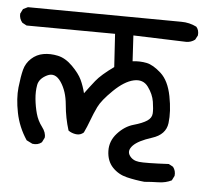

<svg xmlns="http://www.w3.org/2000/svg" viewBox="-45 -602 678 633"><g transform="rotate(5 294.0 -286.0)"><path d="M455.1 -15.6Q424.8 -18.6 396.5 -25.4Q368.2 -32.2 348.6 -52.7Q329.1 -73.2 328.1 -106.4Q327.1 -139.6 350.6 -165.5Q374 -191.4 403.3 -199.7Q432.6 -208 447.3 -217.8Q461.9 -227.5 462.9 -242.2Q463.9 -256.8 460 -281.2Q456.1 -305.7 439 -329.1Q421.9 -352.5 391.1 -345.7Q360.4 -338.9 325.2 -304.7Q290 -270.5 278.8 -247.1Q267.6 -223.6 259.8 -202.1Q252 -180.7 242.2 -160.2Q231.4 -150.4 216.8 -152.3Q202.1 -154.3 191.4 -162.1Q178.7 -202.1 174.8 -246.6Q170.9 -291 150.9 -320.3Q130.9 -349.6 105 -336.9Q79.1 -324.2 75.2 -302.7Q71.3 -281.2 73.7 -256.3Q76.2 -231.4 82.5 -208.5Q88.9 -185.5 103 -167Q117.2 -148.4 115.2 -131.8L107.4 -116.2Q94.7 -105.5 76.2 -108.4L56.6 -118.2Q29.3 -159.2 20 -206.1Q10.7 -252.9 14.6 -289.6Q18.6 -326.2 24.4 -348.6Q30.3 -371.1 47.4 -386.7Q64.5 -402.3 86.9 -406.2Q109.4 -410.2 134.8 -404.8Q160.2 -399.4 183.6 -376Q207 -352.5 216.3 -332.5Q225.6 -312.5 231.4 -289.1Q247.1 -310.5 264.6 -332.5Q282.2 -354.5 323.2 -383.8L316.4 -493.2L23.4 -495.1L8.8 -502.9Q-2 -515.6 -1 -532.2L6.8 -547.9L22.5 -555.7Q503.9 -551.8 530.8 -551.8Q557.6 -551.8 581.1 -540Q590.8 -529.3 588.9 -511.7L581.1 -497.1Q568.4 -487.3 551.8 -487.3L377 -493.2L381.8 -408.2Q406.2 -411.1 428.2 -406.7Q450.2 -402.3 476.6 -378.4Q502.9 -354.5 512.7 -304.2Q522.5 -253.9 517.6 -215.3Q512.7 -176.8 467.8 -162.6Q422.9 -148.4 406.2 -130.9Q389.6 -113.3 399.9 -97.7Q410.2 -82 431.6 -79.6Q453.1 -77.1 530.3 -81.1L544.9 -73.2Q554.7 -60.5 552.7 -43.9L544.9 -28.3Q525.4 -18.6 501.5 -18.1Q477.5 -17.6 455.1 -15.6Z"/></g></svg>

Font: JasonHandwriting1
Style: Regular
Weight: 400
Version: Version 1.48.20